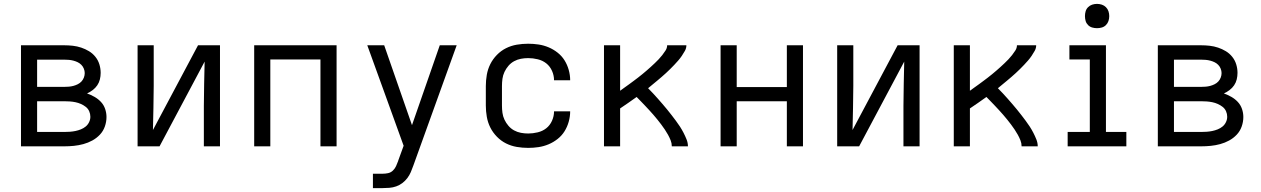

<svg xmlns="http://www.w3.org/2000/svg" viewBox="-20 -753 6490 988"><path d="M88 0V-520H311Q333 -520 355 -517.5Q377 -515 398 -508Q419 -501 438 -489.5Q457 -478 471 -460.5Q485 -443 491.5 -421.5Q498 -400 498 -378Q498 -361 494 -344.5Q490 -328 480.5 -314Q471 -300 457 -289.5Q443 -279 428 -272Q448 -265 466.5 -254.5Q485 -244 499.5 -228.5Q514 -213 521 -192.5Q528 -172 528 -151Q528 -126 519.5 -102Q511 -78 494 -60Q477 -42 455 -30Q433 -18 409 -11.5Q385 -5 360.5 -2.5Q336 0 311 0ZM311 -306Q323 -306 334.5 -307Q346 -308 357.5 -311Q369 -314 380 -319.5Q391 -325 399 -333.5Q407 -342 411.5 -353.5Q416 -365 416 -377Q416 -388 411.5 -399.5Q407 -411 398.5 -419.5Q390 -428 379.5 -433Q369 -438 357.5 -441Q346 -444 334.5 -445Q323 -446 311 -446H171V-306ZM311 -74Q325 -74 339.5 -75Q354 -76 368.5 -79Q383 -82 396.5 -87.5Q410 -93 421 -102Q432 -111 438.5 -124.5Q445 -138 445 -152Q445 -152 445 -152Q445 -152 445 -152Q445 -167 439 -180.5Q433 -194 421.5 -203Q410 -212 396.5 -218Q383 -224 368.5 -227Q354 -230 339.5 -231Q325 -232 311 -232H171V-74Z M688 0V-520H771V-312Q771 -255 769.5 -198Q768 -141 767 -84L999 -520H1112V0H1029V-208Q1029 -265 1030.5 -322Q1032 -379 1033 -436L801 0Z M1288 0V-520H1712V0H1629V-447H1371V0Z M1899 215V141H1948Q1963 141 1977 138Q1991 135 2001.5 125Q2012 115 2018 102Q2024 89 2029 75Q2029 74 2029 74Q2029 74 2029 74L2057 -3L1958 -277L1870 -520H1957L2100 -109L2243 -520H2330L2107 99Q2101 116 2094 132.5Q2087 149 2076 163.5Q2065 178 2050.5 189Q2036 200 2019 206Q2002 212 1984 213.5Q1966 215 1948 215Z M2698 8Q2668 8 2639 3Q2610 -2 2584 -15Q2558 -28 2537 -49.5Q2516 -71 2503 -97Q2490 -123 2485 -152Q2480 -181 2480 -210V-310Q2480 -339 2485 -368Q2490 -397 2503 -423Q2516 -449 2537 -470.5Q2558 -492 2584 -505Q2610 -518 2639 -523Q2668 -528 2698 -528Q2725 -528 2751.5 -524Q2778 -520 2803 -509.5Q2828 -499 2849.5 -482Q2871 -465 2885 -442.5Q2899 -420 2906.5 -393.5Q2914 -367 2914 -340Q2914 -340 2914 -340Q2914 -340 2914 -340H2831Q2831 -340 2831 -340Q2831 -340 2831 -340Q2831 -365 2820.5 -388.5Q2810 -412 2791 -427Q2772 -442 2747 -448Q2722 -454 2698 -454Q2679 -454 2660.5 -450.5Q2642 -447 2625.5 -438Q2609 -429 2596.5 -414.5Q2584 -400 2576 -383Q2568 -366 2565.5 -347.5Q2563 -329 2563 -310V-210Q2563 -191 2565.5 -172.5Q2568 -154 2576 -137Q2584 -120 2596.5 -105.5Q2609 -91 2625.5 -82Q2642 -73 2660.5 -69.5Q2679 -66 2698 -66Q2722 -66 2747 -72Q2772 -78 2791 -93Q2810 -108 2820.5 -131.5Q2831 -155 2831 -180Q2831 -180 2831 -180Q2831 -180 2831 -180H2914Q2914 -180 2914 -180Q2914 -180 2914 -180Q2914 -153 2906.5 -126.5Q2899 -100 2885 -77.5Q2871 -55 2849.5 -38Q2828 -21 2803 -10.5Q2778 0 2751.5 4Q2725 8 2698 8Z M3088 0V-520H3171V-286Q3183 -295 3194.5 -303Q3206 -311 3217.5 -319.5Q3229 -328 3240.5 -336.5Q3252 -345 3263 -353.5Q3274 -362 3285 -371Q3296 -380 3307 -389.5Q3318 -399 3328.5 -408.5Q3339 -418 3349.5 -428Q3360 -438 3369.5 -448Q3379 -458 3388 -469.5Q3397 -481 3405 -493.5Q3413 -506 3413 -520H3512Q3512 -505 3504.5 -491.5Q3497 -478 3488.5 -465.5Q3480 -453 3470 -441.5Q3460 -430 3450 -419.5Q3440 -409 3429 -398Q3418 -387 3407 -377Q3396 -367 3384.5 -357Q3373 -347 3361.5 -337.5Q3350 -328 3338.5 -318.5Q3327 -309 3315 -299Q3328 -286 3340.5 -272.5Q3353 -259 3365 -245.5Q3377 -232 3389 -218Q3401 -204 3413 -189.5Q3425 -175 3436 -160.5Q3447 -146 3458 -131.5Q3469 -117 3479 -101.5Q3489 -86 3497.5 -69.5Q3506 -53 3513 -35.5Q3520 -18 3520 0H3437Q3437 -16 3431 -31Q3425 -46 3417.5 -59.5Q3410 -73 3401 -86.5Q3392 -100 3382.5 -112.5Q3373 -125 3363 -137.5Q3353 -150 3342.5 -162Q3332 -174 3321.5 -185.5Q3311 -197 3300 -208.5Q3289 -220 3278 -231.5Q3267 -243 3256 -254Q3235 -239 3213.5 -224Q3192 -209 3171 -195V0Z M3688 0V-520H3771V-305H4029V-520H4112V0H4029V-232H3771V0Z M4288 0V-520H4371V-312Q4371 -255 4369.5 -198Q4368 -141 4367 -84L4599 -520H4712V0H4629V-208Q4629 -265 4630.5 -322Q4632 -379 4633 -436L4401 0Z M4888 0V-520H4971V-286Q4983 -295 4994.5 -303Q5006 -311 5017.5 -319.5Q5029 -328 5040.5 -336.5Q5052 -345 5063 -353.5Q5074 -362 5085 -371Q5096 -380 5107 -389.5Q5118 -399 5128.5 -408.5Q5139 -418 5149.5 -428Q5160 -438 5169.5 -448Q5179 -458 5188 -469.5Q5197 -481 5205 -493.5Q5213 -506 5213 -520H5312Q5312 -505 5304.5 -491.5Q5297 -478 5288.5 -465.5Q5280 -453 5270 -441.5Q5260 -430 5250 -419.5Q5240 -409 5229 -398Q5218 -387 5207 -377Q5196 -367 5184.5 -357Q5173 -347 5161.5 -337.5Q5150 -328 5138.5 -318.5Q5127 -309 5115 -299Q5128 -286 5140.5 -272.5Q5153 -259 5165 -245.5Q5177 -232 5189 -218Q5201 -204 5213 -189.5Q5225 -175 5236 -160.5Q5247 -146 5258 -131.5Q5269 -117 5279 -101.5Q5289 -86 5297.5 -69.5Q5306 -53 5313 -35.5Q5320 -18 5320 0H5237Q5237 -16 5231 -31Q5225 -46 5217.5 -59.5Q5210 -73 5201 -86.5Q5192 -100 5182.5 -112.5Q5173 -125 5163 -137.5Q5153 -150 5142.5 -162Q5132 -174 5121.5 -185.5Q5111 -197 5100 -208.5Q5089 -220 5078 -231.5Q5067 -243 5056 -254Q5035 -239 5013.5 -224Q4992 -209 4971 -195V0Z M5474 0V-74H5588V-447H5483V-520H5671V-74H5776V0ZM5625 -608Q5612 -608 5600 -611.5Q5588 -615 5579 -624Q5570 -633 5566.5 -645Q5563 -657 5563 -670Q5563 -683 5566.5 -695Q5570 -707 5579 -716Q5588 -725 5600 -729Q5612 -733 5625 -733Q5638 -733 5650 -729Q5662 -725 5671 -716Q5680 -707 5684 -695Q5688 -683 5688 -670Q5688 -657 5684 -645Q5680 -633 5671 -624Q5662 -615 5650 -611.5Q5638 -608 5625 -608Z M5938 0V-520H6161Q6183 -520 6205 -517.5Q6227 -515 6248 -508Q6269 -501 6288 -489.5Q6307 -478 6321 -460.5Q6335 -443 6341.5 -421.5Q6348 -400 6348 -378Q6348 -361 6344 -344.5Q6340 -328 6330.5 -314Q6321 -300 6307 -289.5Q6293 -279 6278 -272Q6298 -265 6316.5 -254.5Q6335 -244 6349.5 -228.5Q6364 -213 6371 -192.5Q6378 -172 6378 -151Q6378 -126 6369.5 -102Q6361 -78 6344 -60Q6327 -42 6305 -30Q6283 -18 6259 -11.5Q6235 -5 6210.5 -2.5Q6186 0 6161 0ZM6161 -306Q6173 -306 6184.5 -307Q6196 -308 6207.5 -311Q6219 -314 6230 -319.5Q6241 -325 6249 -333.5Q6257 -342 6261.5 -353.5Q6266 -365 6266 -377Q6266 -388 6261.5 -399.5Q6257 -411 6248.5 -419.5Q6240 -428 6229.5 -433Q6219 -438 6207.5 -441Q6196 -444 6184.5 -445Q6173 -446 6161 -446H6021V-306ZM6161 -74Q6175 -74 6189.5 -75Q6204 -76 6218.5 -79Q6233 -82 6246.5 -87.5Q6260 -93 6271 -102Q6282 -111 6288.5 -124.5Q6295 -138 6295 -152Q6295 -152 6295 -152Q6295 -152 6295 -152Q6295 -167 6289 -180.5Q6283 -194 6271.5 -203Q6260 -212 6246.5 -218Q6233 -224 6218.5 -227Q6204 -230 6189.5 -231Q6175 -232 6161 -232H6021V-74Z"/></svg>

Font: Zed Sans Extended
Style: Regular
Weight: 400
Width: 7
Designer: Belleve Invis
Foundry: Belleve Invis
Version: Version 1.0.0; ttfautohint (v1.8.4)